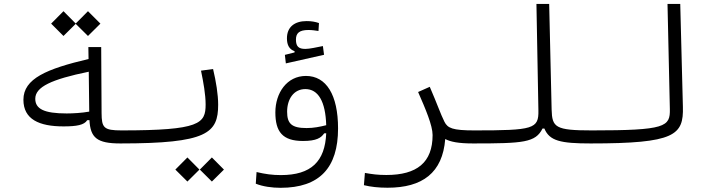

<svg xmlns="http://www.w3.org/2000/svg" viewBox="-20 -713 3556 957"><path d="M296.4 -83C362.3 -83 399.9 -89.8 414.6 -113.8L425.8 -114.3C430.7 -26.4 462.9 2 580.1 2C613.3 2 621.1 -9.3 621.1 -33.2C621.1 -57.1 613.3 -63 585.9 -63C496.6 -63 486.8 -76.2 486.3 -149.9L484.4 -478.5H420.4L421.4 -418.9C212.4 -369.6 96.7 -321.3 96.7 -215.8C96.7 -118.2 175.3 -83 296.4 -83ZM422.4 -355.5 424.8 -156.7C388.2 -149.9 341.8 -147.5 312.5 -147.5C199.2 -147.5 155.8 -170.4 155.8 -220.7C155.8 -279.8 236.3 -317.4 422.4 -355.5ZM418.5 -533.7 480.5 -595.2 418.5 -657.2 357.4 -595.7 296.4 -657.2 234.9 -595.2 296.4 -533.7 357.4 -594.2Z M580.1 2C1012.7 2 1067.4 -49.3 1067.4 -191.4C1067.4 -241.2 1057.1 -306.2 1042 -369.1L981.9 -360.8C994.1 -301.8 1004.9 -241.2 1004.9 -192.4C1004.9 -97.2 977.1 -63 585.9 -63C575.2 -63 567.4 -53.7 567.4 -33.7C567.4 -9.8 570.8 2 580.1 2ZM914.1 191.9 974.1 132.3 914.1 71.8 854 132.3ZM1036.1 191.9 1096.2 132.3 1036.1 71.8 976.1 132.3Z M1378.4 223.1C1573.2 223.1 1665 123 1665 -72.8C1665 -240.2 1606.4 -334.5 1504.9 -334.5C1409.7 -334.5 1352.5 -249.5 1352.5 -152.8C1352.5 -56.2 1388.2 -10.3 1490.2 -10.3C1557.1 -10.3 1580.6 -25.9 1595.7 -48.3L1606 -48.8C1600.1 91.8 1531.2 159.7 1379.9 159.7C1337.4 159.7 1302.2 154.8 1258.8 144.5L1254.9 202.6C1290 216.8 1335.9 223.1 1378.4 223.1ZM1606 -88.9C1574.7 -81.1 1543.5 -74.7 1508.3 -74.7C1433.6 -74.7 1411.1 -96.7 1411.1 -156.2C1411.1 -218.8 1443.8 -269 1502 -269C1566.4 -269 1602.5 -207 1606 -88.9ZM1404.8 -397 1595.2 -439.9 1589.4 -483.4C1559.1 -477.5 1523.4 -469.2 1502 -469.2C1468.8 -469.2 1455.1 -481 1455.1 -515.6C1455.1 -547.4 1471.2 -563.5 1517.6 -563.5C1535.2 -563.5 1550.8 -561 1567.4 -558.6L1569.8 -598.1C1551.3 -604.5 1532.2 -607.9 1508.3 -607.9C1447.8 -607.9 1410.2 -578.1 1410.2 -522C1410.2 -487.8 1422.4 -466.8 1448.2 -458V-451.7L1399.9 -439.5Z M2199.2 -20C2226.1 -5.9 2265.6 2 2337.9 2C2361.3 2 2377 -5.9 2377 -33.2C2377 -56.2 2368.2 -63 2343.8 -63C2235.4 -63 2211.4 -74.2 2195.3 -106C2175.8 -145 2159.7 -193.8 2122.1 -280.3L2064 -254.4C2101.1 -169.9 2136.2 -87.4 2136.2 -40C2136.2 97.2 2058.1 159.2 1905.8 159.2C1861.8 159.2 1835.4 155.3 1798.8 148.9L1793.9 210C1827.6 218.3 1866.2 222.7 1911.6 222.7C2085.9 222.7 2186 148.4 2199.2 -20Z M2337.9 2C2588.9 2 2649.4 -2.4 2684.1 -72.3H2693.4C2718.8 -10.7 2773.9 2 2923.8 2C2952.1 2 2966.3 -4.9 2966.3 -32.7C2966.3 -54.2 2954.6 -63 2929.7 -63C2747.6 -63 2731.9 -78.1 2729.5 -167L2717.3 -693.4H2653.8L2663.6 -162.6C2665.5 -70.3 2638.7 -63 2343.8 -63C2324.2 -63 2309.6 -57.6 2309.6 -32.7C2309.6 -10.7 2318.8 2 2337.9 2Z M2923.8 2C3344.2 2 3387.7 -39.1 3383.8 -180.7L3370.6 -693.4H3307.1L3318.8 -169.4C3320.8 -81.1 3297.9 -63 2929.7 -63C2910.2 -63 2896.5 -56.2 2896.5 -31.2C2896.5 -8.8 2904.8 2 2923.8 2Z"/></svg>

Font: Cascadia Code Light
Style: Regular
Weight: 300
Monospace: yes
Designer: Aaron Bell
Foundry: Saja Typeworks
Version: Version 2404.023